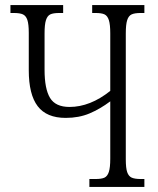

<svg xmlns="http://www.w3.org/2000/svg" viewBox="-20 -734 620 754"><path d="M331 -31H355Q379 -31 390.5 -36.5Q402 -42 407.5 -59Q413 -76 413 -111V-336Q373 -306 331.5 -288.5Q290 -271 238 -271Q163 -271 128 -317Q93 -363 93 -458V-605Q93 -639 87.5 -655.5Q82 -672 70 -677.5Q58 -683 34 -683H21V-714H228V-683H213Q189 -683 177.5 -677.5Q166 -672 160.5 -655Q155 -638 155 -603V-460Q155 -385 176.5 -349.5Q198 -314 253 -314Q334 -314 413 -377V-603Q413 -638 407.5 -655Q402 -672 390.5 -677.5Q379 -683 355 -683H342V-714H547V-683H533Q509 -683 497 -677.5Q485 -672 479.5 -655Q474 -638 474 -603V-108Q474 -74 479.5 -58Q485 -42 497 -36.5Q509 -31 533 -31H547V0H331Z"/></svg>

Font: Noto Serif CondLight
Style: Regular
Weight: 300
Width: 3
Designer: Monotype Design Team
Foundry: Monotype Imaging Inc.
Version: Version 1.001